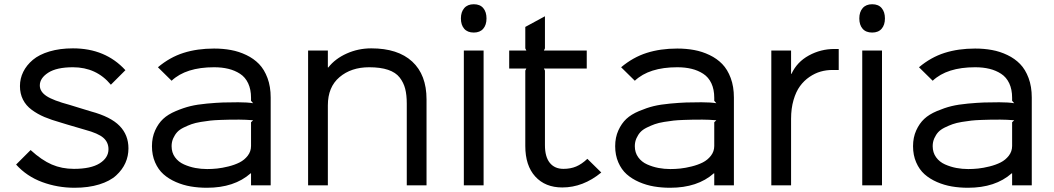

<svg xmlns="http://www.w3.org/2000/svg" viewBox="-20 -866 4925 897"><path d="M580.1 -172.9Q580.1 -136.7 565.9 -105Q551.8 -73.2 522.9 -46.6Q494.1 -20 443.8 -4.4Q393.6 11.2 328.1 11.2Q249 11.2 177 -15.4Q105 -42 55.2 -97.2L123 -165Q174.8 -117.7 221.9 -97.4Q269 -77.1 325.2 -77.1Q404.8 -77.1 445.8 -103Q486.8 -128.9 486.8 -168.9Q486.8 -201.2 462.9 -222.2Q439 -243.2 377 -259.8Q370.6 -261.7 346.4 -268.8Q322.3 -275.9 294.9 -283.9Q267.6 -292 265.1 -293Q220.2 -305.7 187.7 -319.3Q155.3 -333 128.2 -353Q101.1 -373 87.2 -400.9Q73.2 -428.7 73.2 -463.9Q73.2 -499 88.6 -530.3Q104 -561.5 133.5 -586.4Q163.1 -611.3 211.4 -625.7Q259.8 -640.1 320.8 -640.1Q472.7 -640.1 565.9 -538.1L498 -470.2Q430.2 -551.8 320.8 -551.8Q244.6 -551.8 205.3 -526.4Q166 -501 166 -466.8Q166 -438 197.3 -417.2Q228.5 -396.5 305.2 -376Q308.6 -375 353 -361.3Q397.5 -347.7 405.8 -345.2Q497.6 -320.3 538.8 -277.8Q580.1 -235.4 580.1 -172.9Z M1152.8 -294.9 1162.6 -304.2Q1126 -307.1 1098.6 -307.1Q1097.2 -307.1 1093.8 -307.1Q1067.9 -307.1 1053.2 -306.9Q1038.6 -306.6 1010 -305.7Q981.4 -304.7 963.1 -302.7Q944.8 -300.8 918.5 -296.4Q892.1 -292 875 -285.9Q857.9 -279.8 838.4 -270.3Q818.8 -260.7 807.9 -248.8Q796.9 -236.8 789.3 -220Q781.7 -203.1 781.7 -183.1Q781.7 -153.3 797.6 -131.3Q813.5 -109.4 839.4 -97.9Q865.2 -86.4 892.3 -81.3Q919.4 -76.2 947.8 -76.2Q969.7 -76.2 993.9 -78.6Q1018.1 -81.1 1047.4 -88.4Q1076.7 -95.7 1099.4 -107.2Q1122.1 -118.7 1137.5 -138.7Q1152.8 -158.7 1152.8 -184.1ZM1244.6 -410.2V0H1152.8V-56.2H1150.9Q1074.7 11.2 946.8 11.2Q907.2 11.2 871.3 5.1Q835.4 -1 801.8 -15.6Q768.1 -30.3 743.7 -52Q719.2 -73.7 704.6 -107.4Q689.9 -141.1 689.9 -183.1Q689.9 -224.1 704.8 -256.8Q719.7 -289.6 742.2 -310.5Q764.6 -331.5 801 -346.9Q837.4 -362.3 869.4 -370.1Q901.4 -377.9 946.8 -382.1Q992.2 -386.2 1021.7 -387.2Q1051.3 -388.2 1092.8 -388.2Q1135.3 -388.2 1162.6 -383.8L1152.8 -395V-409.2Q1152.8 -448.2 1139.4 -476.8Q1126 -505.4 1101.6 -521.2Q1077.1 -537.1 1047.1 -544.4Q1017.1 -551.8 980 -551.8Q848.6 -551.8 781.7 -488.8L717.8 -551.8Q773.4 -598.6 837.4 -618.9Q901.4 -639.2 980 -639.2Q1022 -639.2 1059.1 -632.3Q1096.2 -625.5 1130.9 -608.9Q1165.5 -592.3 1190.2 -566.9Q1214.8 -541.5 1229.7 -501.5Q1244.6 -461.4 1244.6 -410.2Z M1972.7 -401.9V0H1880.4V-381.8Q1880.4 -422.4 1873 -451.2Q1865.7 -480 1847.2 -503.9Q1828.6 -527.8 1793 -539.8Q1757.3 -551.8 1704.6 -551.8Q1620.6 -551.8 1566.2 -505.6Q1511.7 -459.5 1511.7 -374V0H1419.4V-629.9H1511.7V-550.8H1513.7Q1545.9 -591.8 1599.9 -616Q1653.8 -640.1 1714.4 -640.1Q1838.9 -640.1 1905.8 -578.4Q1972.7 -516.6 1972.7 -401.9Z M2239.3 -629.9V0H2147V-629.9ZM2193.4 -713.9Q2164.1 -713.9 2148.7 -731.7Q2133.3 -749.5 2133.3 -779.8Q2133.3 -810.1 2148.9 -828.1Q2164.6 -846.2 2193.4 -846.2Q2222.7 -846.2 2237.8 -828.1Q2252.9 -810.1 2252.9 -779.8Q2252.9 -749.5 2237.5 -731.7Q2222.2 -713.9 2193.4 -713.9Z M2724.1 -124 2789.1 -60.1Q2704.1 9.8 2606.9 9.8Q2527.3 9.8 2480.7 -41.3Q2434.1 -92.3 2434.1 -184.1V-536.1L2439 -545.9H2358.9V-629.9H2439L2434.1 -640.1V-740.2L2525.9 -790V-640.1L2521 -629.9H2721.2V-545.9H2521L2525.9 -536.1V-188Q2525.9 -133.3 2548.6 -105.2Q2571.3 -77.1 2612.3 -77.1Q2645.5 -77.1 2671.6 -88.1Q2697.8 -99.1 2724.1 -124Z M3316.9 -294.9 3326.7 -304.2Q3290 -307.1 3262.7 -307.1Q3261.2 -307.1 3257.8 -307.1Q3231.9 -307.1 3217.3 -306.9Q3202.6 -306.6 3174.1 -305.7Q3145.5 -304.7 3127.2 -302.7Q3108.9 -300.8 3082.5 -296.4Q3056.2 -292 3039.1 -285.9Q3022 -279.8 3002.4 -270.3Q2982.9 -260.7 2971.9 -248.8Q2960.9 -236.8 2953.4 -220Q2945.8 -203.1 2945.8 -183.1Q2945.8 -153.3 2961.7 -131.3Q2977.5 -109.4 3003.4 -97.9Q3029.3 -86.4 3056.4 -81.3Q3083.5 -76.2 3111.8 -76.2Q3133.8 -76.2 3158 -78.6Q3182.1 -81.1 3211.4 -88.4Q3240.7 -95.7 3263.4 -107.2Q3286.1 -118.7 3301.5 -138.7Q3316.9 -158.7 3316.9 -184.1ZM3408.7 -410.2V0H3316.9V-56.2H3314.9Q3238.8 11.2 3110.8 11.2Q3071.3 11.2 3035.4 5.1Q2999.5 -1 2965.8 -15.6Q2932.1 -30.3 2907.7 -52Q2883.3 -73.7 2868.7 -107.4Q2854 -141.1 2854 -183.1Q2854 -224.1 2868.9 -256.8Q2883.8 -289.6 2906.2 -310.5Q2928.7 -331.5 2965.1 -346.9Q3001.5 -362.3 3033.4 -370.1Q3065.4 -377.9 3110.8 -382.1Q3156.2 -386.2 3185.8 -387.2Q3215.3 -388.2 3256.8 -388.2Q3299.3 -388.2 3326.7 -383.8L3316.9 -395V-409.2Q3316.9 -448.2 3303.5 -476.8Q3290 -505.4 3265.6 -521.2Q3241.2 -537.1 3211.2 -544.4Q3181.2 -551.8 3144 -551.8Q3012.7 -551.8 2945.8 -488.8L2881.8 -551.8Q2937.5 -598.6 3001.5 -618.9Q3065.4 -639.2 3144 -639.2Q3186 -639.2 3223.1 -632.3Q3260.3 -625.5 3294.9 -608.9Q3329.6 -592.3 3354.2 -566.9Q3378.9 -541.5 3393.8 -501.5Q3408.7 -461.4 3408.7 -410.2Z M3898.4 -637.2V-539.1H3868.7Q3840.3 -539.1 3813.7 -531.5Q3787.1 -523.9 3761.7 -506.6Q3736.3 -489.3 3717.5 -463.6Q3698.7 -438 3687.3 -398.7Q3675.8 -359.4 3675.8 -311V0H3583.5V-629.9H3675.8V-521H3677.7Q3703.6 -576.7 3759 -606.9Q3814.5 -637.2 3878.4 -637.2Z M4100.6 -629.9V0H4008.3V-629.9ZM4054.7 -713.9Q4025.4 -713.9 4010 -731.7Q3994.6 -749.5 3994.6 -779.8Q3994.6 -810.1 4010.3 -828.1Q4025.9 -846.2 4054.7 -846.2Q4084 -846.2 4099.1 -828.1Q4114.3 -810.1 4114.3 -779.8Q4114.3 -749.5 4098.9 -731.7Q4083.5 -713.9 4054.7 -713.9Z M4708.5 -294.9 4718.3 -304.2Q4681.6 -307.1 4654.3 -307.1Q4652.8 -307.1 4649.4 -307.1Q4623.5 -307.1 4608.9 -306.9Q4594.2 -306.6 4565.7 -305.7Q4537.1 -304.7 4518.8 -302.7Q4500.5 -300.8 4474.1 -296.4Q4447.8 -292 4430.7 -285.9Q4413.6 -279.8 4394 -270.3Q4374.5 -260.7 4363.5 -248.8Q4352.5 -236.8 4345 -220Q4337.4 -203.1 4337.4 -183.1Q4337.4 -153.3 4353.3 -131.3Q4369.1 -109.4 4395 -97.9Q4420.9 -86.4 4448 -81.3Q4475.1 -76.2 4503.4 -76.2Q4525.4 -76.2 4549.6 -78.6Q4573.7 -81.1 4603 -88.4Q4632.3 -95.7 4655 -107.2Q4677.7 -118.7 4693.1 -138.7Q4708.5 -158.7 4708.5 -184.1ZM4800.3 -410.2V0H4708.5V-56.2H4706.5Q4630.4 11.2 4502.4 11.2Q4462.9 11.2 4427 5.1Q4391.1 -1 4357.4 -15.6Q4323.7 -30.3 4299.3 -52Q4274.9 -73.7 4260.3 -107.4Q4245.6 -141.1 4245.6 -183.1Q4245.6 -224.1 4260.5 -256.8Q4275.4 -289.6 4297.9 -310.5Q4320.3 -331.5 4356.7 -346.9Q4393.1 -362.3 4425 -370.1Q4457 -377.9 4502.4 -382.1Q4547.9 -386.2 4577.4 -387.2Q4606.9 -388.2 4648.4 -388.2Q4690.9 -388.2 4718.3 -383.8L4708.5 -395V-409.2Q4708.5 -448.2 4695.1 -476.8Q4681.6 -505.4 4657.2 -521.2Q4632.8 -537.1 4602.8 -544.4Q4572.8 -551.8 4535.6 -551.8Q4404.3 -551.8 4337.4 -488.8L4273.4 -551.8Q4329.1 -598.6 4393.1 -618.9Q4457 -639.2 4535.6 -639.2Q4577.6 -639.2 4614.7 -632.3Q4651.9 -625.5 4686.5 -608.9Q4721.2 -592.3 4745.8 -566.9Q4770.5 -541.5 4785.4 -501.5Q4800.3 -461.4 4800.3 -410.2Z"/></svg>

Font: Sinkin Sans 400 Regular
Style: Regular
Weight: 400
Designer: Keith Bates
Foundry: K-Type
Version: Sinkin Sans (version 1.0)  by Keith Bates   •   © 2014   www